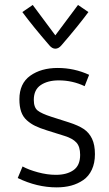

<svg xmlns="http://www.w3.org/2000/svg" viewBox="-20 -769 449 793"><path d="M208.5 -623 302.2 -748.5 345.2 -719.2Q302.2 -661.1 233.9 -582Q222.2 -567.9 208.5 -567.9Q195.3 -567.9 183.6 -582Q115.2 -661.1 72.3 -719.2L115.2 -748.5ZM73.2 -81.5Q97.7 -67.9 136.5 -57.4Q175.3 -46.9 210.9 -46.9Q255.9 -46.9 283.4 -66.2Q311 -85.4 311 -129.4Q311 -163.6 295.4 -180.4Q279.8 -197.3 247.1 -207.5L173.8 -230.5Q144.5 -239.7 125.7 -248.8Q106.9 -257.8 90.8 -272.2Q74.7 -286.6 67.4 -307.9Q60.1 -329.1 60.1 -358.9Q60.1 -424.3 105 -456.3Q149.9 -488.3 218.3 -488.3Q286.6 -488.3 348.1 -460L329.6 -413.1Q279.3 -437 222.7 -437Q177.2 -437 148.4 -417.7Q119.6 -398.4 119.6 -356.4Q119.6 -325.2 135.5 -312.5Q151.4 -299.8 192.4 -286.6L264.2 -263.7Q303.7 -251 325.9 -236.1Q348.1 -221.2 360.1 -196Q372.1 -170.9 372.1 -132.3Q372.1 -95.7 359.4 -68.4Q346.7 -41 324 -25.4Q301.3 -9.8 273.9 -2.4Q246.6 4.9 213.9 4.9Q132.8 4.9 53.2 -33.7Z"/></svg>

Font: Anaheim
Style: Regular
Weight: 400
Designer: vernon adams
Foundry: vernon adams
Version: Version 1.002; ttfautohint (v0.93.5-3d13) -l 8 -r 50 -G 200 